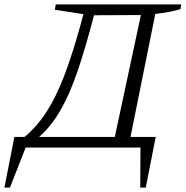

<svg xmlns="http://www.w3.org/2000/svg" viewBox="-78 -667 839 868"><path d="M-58 181 -13 -48H33Q89 -94 133 -162.5Q177 -231 213.5 -327.5Q250 -424 286 -554L299 -603L170 -623L174 -647H741L738 -626Q695 -612 624 -604L512 -48H626L581 181H556L557 0H38L-33 181ZM347 -598Q309 -452 273.5 -347.5Q238 -243 196.5 -170.5Q155 -98 99 -48H441L559 -599Z"/></svg>

Font: Piazzolla SC Light
Style: Italic
Weight: 300
Italic angle: -11.3°
Designer: Juan Pablo del Peral
Foundry: Huerta Tipografica
Version: Version 1.330